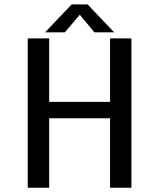

<svg xmlns="http://www.w3.org/2000/svg" viewBox="-20 -880 750 900"><path d="M496 -700H596V0H496V-325.5H210.5V0H110V-700H210.5V-402.5H496ZM515 -728.5H422.5L354 -811L284 -728.5H191.5L316 -859.5H390.5Z"/></svg>

Font: League Mono
Style: Regular
Weight: 400
Width: 6
Designer: Tyler Finck
Foundry: The League of Moveable Type / Tyler Finck
Version: Version 2.300;RELEASE